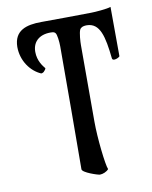

<svg xmlns="http://www.w3.org/2000/svg" viewBox="-78 -713 628 792"><g transform="rotate(-10 236.0 -317.0)"><path d="M330.1 -596.7C384.8 -595.7 398.4 -538.1 408.2 -444.3C409.2 -438.5 413.1 -437.5 418 -437.5C425.8 -437.5 437.5 -443.4 440.4 -447.3L439.5 -654.3C423.8 -648.4 372.1 -644.5 357.4 -644.5C270.5 -643.6 226.6 -642.6 148.4 -642.6C84 -642.6 33.2 -627 32.2 -558.6C32.2 -500 67.4 -452.1 110.4 -433.6C113.3 -433.6 117.2 -434.6 121.1 -437.5C126 -442.4 130.9 -448.2 130.9 -452.1C122.1 -462.9 101.6 -487.3 101.6 -525.4C101.6 -572.3 136.7 -596.7 186.5 -592.8C193.4 -591.8 197.3 -587.9 198.2 -585.9C203.1 -580.1 207 -550.8 207 -530.3C207 -367.2 206.1 -155.3 205.1 -15.6C205.1 -1 269.5 19.5 276.4 19.5C289.1 19.5 305.7 12.7 313.5 2.9C304.7 -17.6 292 -130.9 292 -199.2V-520.5C292 -533.2 293.9 -571.3 300.8 -585C303.7 -589.8 310.5 -596.7 330.1 -596.7Z"/></g></svg>

Font: Crimson
Style: Roman
Weight: 400
Version: Version 0.2